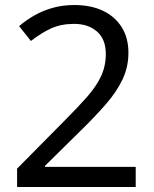

<svg xmlns="http://www.w3.org/2000/svg" viewBox="-20 -744 612 764"><path d="M520 0H48V-73L235 -262Q289 -316 326 -358Q363 -400 382 -440.5Q401 -481 401 -529Q401 -588 366 -618.5Q331 -649 275 -649Q223 -649 183.5 -631Q144 -613 103 -581L56 -640Q84 -664 117.5 -683Q151 -702 190.5 -713Q230 -724 275 -724Q342 -724 390 -701Q438 -678 464.5 -635.5Q491 -593 491 -534Q491 -478 468 -429Q445 -380 404 -332.5Q363 -285 308 -231L159 -84V-80H520Z"/></svg>

Font: Noto Sans Bamum
Style: Regular
Weight: 400
Designer: Monotype Design Team
Foundry: Monotype Imaging Inc.
Version: Version 2.001